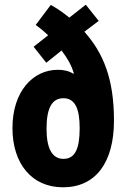

<svg xmlns="http://www.w3.org/2000/svg" viewBox="-20 -787 537 817"><path d="M196 -766 132 -681C151 -667 167 -654 185 -637L123 -588L177 -520L242 -572C267 -539 285 -508 294 -475L292 -473C274 -485 252 -490 226 -490C121 -490 33 -399 33 -242C33 -91 115 10 248 10C387 10 465 -95 465 -274C465 -453 419 -562 339 -652L400 -698L345 -767L275 -712C247 -735 220 -753 196 -766ZM250 -369C300 -369 319 -323 319 -242C319 -155 300 -111 250 -111C200 -111 178 -159 178 -239C178 -327 201 -369 250 -369Z"/></svg>

Font: Noto Sans Sinhala UI ExtraCondensed ExtraBold
Style: Regular
Weight: 800
Width: 2
Designer: Jelle Bosma - Monotype Design Team
Foundry: Monotype Imaging Inc.
Version: Version 2.006